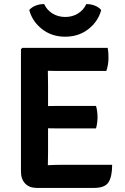

<svg xmlns="http://www.w3.org/2000/svg" viewBox="-20 -917 610 939"><path d="M82.5 -676.5 89 -683H214V-573Q214 -552 214.5 -537Q215 -522 215 -501.5V-171Q215 -154.5 214.5 -140.8Q214 -127 214 -109.5V2H159.5Q123.5 2 103 -19.5Q82.5 -41 82.5 -78ZM449.5 -399Q453.5 -386.5 455.2 -370.8Q457 -355 457 -344Q457 -332.5 455.2 -317.2Q453.5 -302 449.5 -289H280Q268 -289 247.5 -289.2Q227 -289.5 205.5 -289.8Q184 -290 168.5 -290.5V-397.5Q184 -398 205.5 -398.2Q227 -398.5 247.5 -398.8Q268 -399 280 -399ZM506.5 -683Q509.5 -668 510 -654.8Q510.5 -641.5 510.5 -630Q510.5 -618.5 508 -602Q505.5 -585.5 500 -570H280Q268 -570 247.5 -570.2Q227 -570.5 205.5 -571Q184 -571.5 168.5 -572V-683ZM528.5 -111Q528.5 -53.5 510.8 -25.8Q493 2 440.5 2H168.5V-106.5Q197 -108 223.8 -109.5Q250.5 -111 284 -111ZM475 -868Q460 -812 412.5 -774.8Q365 -737.5 299 -737.5Q233 -737.5 185.5 -774.8Q138 -812 123 -868Q135.5 -882.5 155.5 -890Q175.5 -897.5 196 -897Q209.5 -867.5 237 -850.8Q264.5 -834 299 -834Q334 -834 361.2 -850.8Q388.5 -867.5 402 -897Q422.5 -897.5 442.5 -890Q462.5 -882.5 475 -868Z"/></svg>

Font: Signika SemiBold
Style: Regular
Weight: 600
Designer: Anna Giedry
Foundry: Anna Giedry
Version: Version 2.001